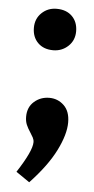

<svg xmlns="http://www.w3.org/2000/svg" viewBox="-50 -512 351 720"><g transform="rotate(5 125.5 -152.5)"><path d="M37 141Q91 58 91 25Q91 16 86.5 7.5Q82 -1 76 -10Q66 -25 60.5 -38Q55 -51 55 -68Q55 -104 79 -125Q103 -146 136 -146Q168 -146 191 -124Q214 -102 214 -60Q214 -15 183.5 46Q153 107 88 176ZM134 -481Q171 -481 192.5 -459.5Q214 -438 214 -403Q214 -369 190.5 -347Q167 -325 134 -325Q98 -325 76.5 -346.5Q55 -368 55 -403Q55 -437 78 -459Q101 -481 134 -481Z"/></g></svg>

Font: Bitter Pro
Style: Bold
Weight: 700
Designer: Sol Matas, and Bitter project Authors
Foundry: Sol Matas
Version: Version 1.010